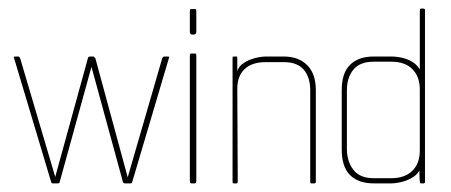

<svg xmlns="http://www.w3.org/2000/svg" viewBox="-20 -425 1046 445"><path d="M287 -5Q286 0 283 0H270Q266 0 265 -3L192 -270L118 -2Q118 0 114 0H102Q99 0 98 -5L13 -289Q10 -294 15 -294H23Q25 -294 27 -289L108 -15L184 -291Q185 -294 189 -294H197Q199 -292 199 -292Q199 -292 201 -290L276 -14L356 -290Q358 -294 361 -294H370Q372 -294 372 -292Z M424 -345Q420 -345 420 -353V-397Q420 -403 421 -403.5Q422 -404 424 -404H430Q433 -404 434 -403.5Q435 -403 435 -397V-353Q435 -345 430 -345ZM424 0Q422 0 421 -1Q420 -2 420 -7V-294Q420 -300 421 -300.5Q422 -301 424 -301H430Q433 -301 434 -300.5Q435 -300 435 -294V-7Q435 -2 434 -1Q433 0 430 0Z M709 0H701Q699 0 699 -4V-216Q699 -246 684 -263.5Q669 -281 638 -281H596Q564 -281 547 -265Q530 -249 530 -219L531 -4Q531 0 529 0H521Q519 0 519 -4V-291Q519 -294 521 -294H529Q530 -294 530 -287V-276V-260Q533 -270 541.5 -276.5Q550 -283 560.5 -287Q571 -291 580.5 -292.5Q590 -294 596 -294H638Q672 -294 692 -274Q712 -254 712 -216V-4Q712 0 709 0Z M962 0H955Q953 0 952.5 -10Q952 -20 952 -30Q948 -22 939.5 -16Q931 -10 921.5 -6.5Q912 -3 902.5 -1.5Q893 0 888 0H846Q811 0 791.5 -19Q772 -38 772 -79V-216Q772 -256 791.5 -275Q811 -294 846 -294H888Q893 -294 901.5 -293Q910 -292 919.5 -289Q929 -286 938 -280Q947 -274 953 -264V-401Q953 -405 955 -405H962Q965 -405 965 -401V-4Q965 0 962 0ZM953 -218Q953 -247 936 -264.5Q919 -282 887 -282H846Q814 -282 799 -263.5Q784 -245 784 -216V-80Q784 -51 799 -31.5Q814 -12 846 -12H887Q918 -12 935.5 -29Q953 -46 953 -76Z"/></svg>

Font: Chathura Thin
Style: Regular
Weight: 250
Designer: Appaji Ambarisha Darbha
Foundry: Aditya Fonts
Version: Version 1.002 2016